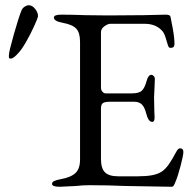

<svg xmlns="http://www.w3.org/2000/svg" viewBox="-20 -709 746 734"><path d="M14 0ZM179 -6Q179 -13 187 -17Q195 -21 212 -24Q251 -31 268.5 -47.5Q286 -64 286 -99V-549Q286 -584 271.5 -599.5Q257 -615 219 -622Q186 -628 186 -642Q186 -653 215 -653Q253 -653 307 -651L392 -650L529 -651L614 -653Q631 -653 632 -644Q634 -636 640.5 -600Q647 -564 647 -541Q647 -526 633 -526Q628 -526 626 -528Q624 -530 622 -536Q620 -541 614 -562Q608 -583 600 -591Q576 -618 533 -618H402Q392 -618 379 -608.5Q366 -599 366 -586V-374Q366 -365 371.5 -358.5Q377 -352 384 -352H483Q511 -352 522 -362Q533 -372 541 -401Q547 -423 559 -423Q563 -423 567.5 -418.5Q572 -414 572 -407L571 -381L569 -337L570 -284L571 -260Q571 -243 562 -243Q547 -243 539 -275Q533 -299 522.5 -309.5Q512 -320 493 -320H400Q381 -320 373.5 -315Q366 -310 366 -294V-102Q366 -65 381.5 -50Q397 -35 432 -35H506Q539 -35 560.5 -39Q582 -43 597 -52Q612 -62 624.5 -79.5Q637 -97 654 -129Q661 -142 668 -142Q681 -142 681 -128Q681 -115 670 -73.5Q659 -32 650 -12Q649 -10 647 -5Q645 0 642.5 2.5Q640 5 636 5Q616 5 460 2Q391 -1 323 -1Q295 -1 271 2Q220 5 208 5Q179 5 179 -6ZM14 -498Q14 -511 33 -578Q52 -645 63 -671Q67 -679 75 -684Q83 -689 90 -689Q104 -689 115.5 -673.5Q127 -658 125 -645Q124 -639 110.5 -609Q97 -579 79.5 -548.5Q62 -518 48 -504Q42 -497 34.5 -491Q27 -485 21 -485Q16 -485 15 -487Q14 -489 14 -492.5Q14 -496 14 -498Z"/></svg>

Font: EB Garamond
Style: Regular
Weight: 400
Designer: Georg Duffner and Octavio Pardo
Foundry: Georg Duffner
Version: Version 1.000; ttfautohint (v1.6)